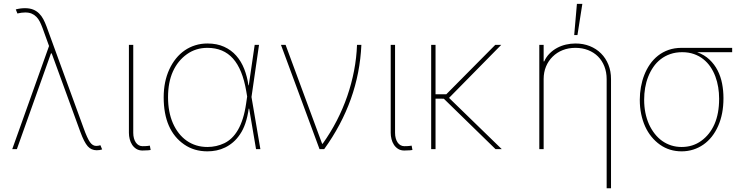

<svg xmlns="http://www.w3.org/2000/svg" viewBox="-20 -780 3902 1004"><path d="M236.5 -539.4 202.4 -633.5Q196 -650.9 188.6 -665.8Q181.1 -680.8 170.6 -691.6Q160.2 -702.4 146 -708.6Q131.7 -714.8 111.9 -714.8Q93.4 -714.8 71 -709.5L62.5 -730.8Q86.6 -737.2 110.8 -737.2Q135.3 -737.2 153.1 -730.1Q170.8 -723 183.9 -710.2Q197.1 -697.4 206.5 -679.7Q215.9 -661.9 223.7 -640.6L416.9 -110.8Q426.8 -83.1 435.2 -64.8Q443.5 -46.5 450.6 -36.6Q464.5 -17 483 -17Q494.3 -17 505 -20.6L514.2 1.4Q501.4 5.7 485.8 5.7Q457.4 5.7 438.9 -14.9Q429.7 -25.2 419.9 -44Q410.2 -62.9 399.9 -90.9L250.4 -500.7H246.4L68.2 0H44Z M654.1 -85.2V-545.5H676.8V-85.2Q676.8 -69.6 680.4 -56.8Q683.9 -44 690.3 -34.8Q696.7 -25.6 705.6 -20.6Q714.5 -15.6 725.1 -15.6Q742.5 -15.6 752.5 -16.9Q762.4 -18.1 763.5 -18.5L767.8 4.3Q766.3 4.6 755.3 5.9Q744.3 7.1 725.1 7.1Q706.7 7.1 693.2 -1.2Q679.7 -9.6 671 -22.9Q662.3 -36.2 658.2 -52.7Q654.1 -69.2 654.1 -85.2Z M865.4 -417.3Q880 -448.9 900.4 -474.1Q920.8 -499.3 946.2 -516.7Q971.6 -534.1 1001.4 -543.3Q1031.2 -552.6 1064.6 -552.6Q1114.3 -552.6 1151.8 -535.5Q1189.3 -518.5 1215.4 -488.8Q1241.5 -459.2 1257.1 -419.4Q1272.7 -379.6 1279.1 -333.8H1280.9L1311.8 -545.5H1334.5L1295.1 -272.7L1341.6 0H1318.9L1283 -211.6H1280.5Q1268.5 -126.1 1235.1 -77.8Q1218.8 -53.3 1199 -36.4Q1179.3 -19.5 1157.5 -8.9Q1135.7 1.8 1112.2 6.6Q1088.8 11.4 1064.6 11.4Q995 11.4 943.2 -24.5Q889.9 -61.1 862.9 -122.9Q835.9 -184.7 835.9 -271.3Q835.9 -353 865.4 -417.3ZM858.7 -271.3Q858.7 -194.2 884.2 -135.7Q897 -106.5 915.1 -83.5Q933.2 -60.4 956 -44.4Q978.7 -28.4 1006 -19.9Q1033.4 -11.4 1064.6 -11.4Q1111.5 -11.4 1153.1 -31.2Q1173.7 -41.2 1191.6 -58.2Q1209.5 -75.3 1224.3 -100.7Q1239 -126.1 1249.8 -160.3Q1260.7 -194.6 1267 -238.6L1272.4 -275.2L1267.8 -302.6Q1248.2 -418 1198.3 -473.9Q1148.4 -529.8 1064.6 -529.8Q1004.3 -529.8 957.7 -496.8Q909.8 -462.7 884.2 -406.2Q858.7 -349.8 858.7 -271.3Z M1449.2 -545.5H1473.4L1664.4 -28.4H1667.3Q1708.8 -86.6 1741.1 -149.3Q1773.4 -212 1796 -277.5Q1818.5 -343 1831.5 -410.5Q1844.5 -478 1846.9 -545.5H1869.7Q1856.9 -252.1 1675.1 0H1650.9Z M2023.1 -85.2V-545.5H2045.8V-85.2Q2045.8 -69.6 2049.4 -56.8Q2052.9 -44 2059.3 -34.8Q2065.7 -25.6 2074.6 -20.6Q2083.5 -15.6 2094.1 -15.6Q2111.5 -15.6 2121.4 -16.9Q2131.4 -18.1 2132.5 -18.5L2136.7 4.3Q2135.3 4.6 2124.3 5.9Q2113.3 7.1 2094.1 7.1Q2075.6 7.1 2062.1 -1.2Q2048.7 -9.6 2040 -22.9Q2031.2 -36.2 2027.2 -52.7Q2023.1 -69.2 2023.1 -85.2Z M2257.5 -545.5V-286.9H2313.6L2570 -545.5H2601.2L2328.1 -268.1L2604 0H2571.4L2300.8 -263.8L2257.5 -264.2V0H2234.7V-545.5Z M2800.1 -545.5H2822.8V-458.8H2825.6Q2836.3 -482.6 2853.9 -500.2Q2871.4 -517.8 2893.1 -529.5Q2914.8 -541.2 2939.5 -546.9Q2964.1 -552.6 2989 -552.6Q3030.2 -552.6 3064.3 -538.9Q3098.4 -525.2 3123 -500.5Q3147.7 -475.9 3161.4 -441.8Q3175.1 -407.7 3175.1 -366.5V204.5H3152.3V-366.5Q3152.3 -402.7 3140.4 -432.9Q3128.6 -463.1 3107.1 -484.6Q3085.6 -506 3055.4 -517.9Q3025.2 -529.8 2989 -529.8Q2952.8 -529.8 2922.4 -517.8Q2892 -505.7 2869.9 -483.8Q2847.7 -462 2835.2 -432.2Q2822.8 -402.3 2822.8 -366.5V0H2800.1ZM2996.8 -759.9H3025.2L2999.6 -596.6H2982.6Z M3325.6 -259.2Q3325.6 -292.3 3331.5 -325.1Q3337.4 -358 3349.1 -388Q3360.8 -418 3378.7 -443.9Q3396.7 -469.8 3421 -489Q3445.3 -508.2 3476 -519Q3506.7 -529.8 3544.4 -529.8H3808.6V-507.1H3625.4Q3663.7 -493.3 3690 -468.4Q3716.3 -443.5 3732.6 -411.6Q3748.9 -379.6 3756 -342.7Q3763.1 -305.8 3763.1 -267.8V-265.6Q3763.1 -183.9 3735.4 -121.4Q3721.6 -90.2 3702.1 -65.5Q3682.5 -40.8 3658 -23.8Q3633.5 -6.7 3604.9 2.3Q3576.3 11.4 3544.4 11.4Q3480.5 11.4 3431.1 -23.4Q3406.6 -40.8 3386.9 -64.8Q3367.2 -88.8 3353.7 -118.6Q3340.2 -148.4 3332.9 -183.4Q3325.6 -218.4 3325.6 -257.8ZM3348.4 -259.2V-257.8Q3348.4 -187.9 3373.6 -130.3Q3386.4 -102.6 3403.8 -80.4Q3421.2 -58.2 3442.8 -43Q3464.5 -27.7 3490.1 -19.5Q3515.6 -11.4 3544.4 -11.4Q3602.6 -11.4 3646.7 -43.3Q3692.1 -76 3716.3 -131.2Q3740.4 -186.4 3740.4 -262.8V-264.9Q3740.4 -294.4 3735.6 -323.9Q3730.8 -353.3 3720.7 -380.3Q3710.6 -407.3 3695 -430.4Q3679.3 -453.5 3657.8 -470.5Q3636.4 -487.6 3608.8 -497.3Q3581.3 -507.1 3547.2 -507.1Q3513.1 -507.1 3485.1 -497.3Q3457 -487.6 3434.8 -470.3Q3412.6 -453.1 3396.5 -429.7Q3380.3 -406.2 3369.5 -378.7Q3358.7 -351.2 3353.5 -320.7Q3348.4 -290.1 3348.4 -259.2Z"/></svg>

Font: Inter P Thin
Style: Regular
Weight: 100
Designer: Rasmus Andersson
Foundry: rsms
Version: Version 3.018;git-588b23468